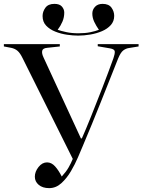

<svg xmlns="http://www.w3.org/2000/svg" viewBox="-20 -958 736 992"><path d="M234 14Q200 14 180 -3Q160 -20 160 -45Q160 -71 179 -95Q198 -119 223 -119Q246 -119 264.5 -98.5Q283 -78 299 -46Q322 -71 334.5 -93Q347 -115 356 -137L97 -657Q84 -684 70.5 -695.5Q57 -707 37 -711L0 -718V-730H289V-718L224 -711Q201 -709 198 -695.5Q195 -682 205 -661L398 -243H403Q423 -288 450.5 -356.5Q478 -425 508.5 -503.5Q539 -582 566 -657Q574 -680 573 -692Q572 -704 549 -708L485 -719V-730H696V-718L647 -710Q631 -708 617 -697.5Q603 -687 590 -655Q545 -542 500 -428.5Q455 -315 407 -202Q398 -181 383 -145.5Q368 -110 346.5 -73.5Q325 -37 297 -11.5Q269 14 234 14ZM384 -774Q358 -774 326.5 -778.5Q295 -783 266 -794.5Q237 -806 218.5 -825.5Q200 -845 200 -875Q200 -898 214.5 -918Q229 -938 261 -938Q288 -938 300 -924Q312 -910 312 -893Q312 -868 302.5 -846Q293 -824 278 -804Q295 -798 323 -792Q351 -786 385 -786Q420 -786 446.5 -791.5Q473 -797 491 -804Q477 -824 467 -845Q457 -866 457 -888Q457 -908 471 -923Q485 -938 510 -938Q542 -938 556 -918.5Q570 -899 570 -876Q570 -848 552.5 -828.5Q535 -809 507 -797Q479 -785 446.5 -779.5Q414 -774 384 -774Z"/></svg>

Font: Literata 72pt
Style: Regular
Weight: 400
Designer: Latin by Veronika Burian and Jose Scaglione. Greek by Irene Vlachou. Cyrillic by Vera Evstafieva.
Foundry: TypeTogether
Version: Version 3.002